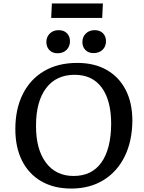

<svg xmlns="http://www.w3.org/2000/svg" viewBox="-20 -1080 837 1114"><path d="M69 -331Q69 -448 112.5 -534.5Q156 -621 236.5 -668Q317 -715 428 -715Q528 -715 599.5 -674Q671 -633 709.5 -558Q748 -483 748 -379Q747 -261 703.5 -172.5Q660 -84 580.5 -35Q501 14 393 14Q293 14 220 -28Q147 -70 108 -147.5Q69 -225 69 -331ZM189 -352Q188 -215 246 -137Q304 -59 407 -59Q513 -59 568.5 -137.5Q624 -216 625 -361Q625 -497 570.5 -571.5Q516 -646 413 -646Q306 -646 247.5 -568.5Q189 -491 189 -352ZM458 -836Q458 -866 478 -885.5Q498 -905 529 -905Q560 -905 577.5 -887Q595 -869 595 -841Q595 -811 575.5 -791.5Q556 -772 522 -772Q493 -772 475.5 -790Q458 -808 458 -836ZM249 -836Q249 -866 269 -885.5Q289 -905 320 -905Q351 -905 368.5 -887Q386 -869 386 -841Q386 -811 366.5 -791Q347 -771 314 -771Q284 -771 266.5 -789.5Q249 -808 249 -836ZM281 -1060H577L573 -976H277Z"/></svg>

Font: Literata 7pt Medium
Style: Italic
Weight: 500
Italic angle: -2°
Designer: Latin by Veronika Burian and Jose Scaglione. Greek by Irene Vlachou. Cyrillic by Vera Evstafieva
Foundry: TypeTogether
Version: Version 3.002